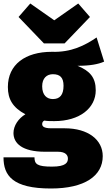

<svg xmlns="http://www.w3.org/2000/svg" viewBox="-25 -850 615 1097"><path d="M422 -830 285 -734 148 -830 81 -753 226 -602H344L489 -753ZM527 -636C461 -591 382 -550 271 -554C119 -554 20 -481 20 -353C20 -284 47 -236 120 -197C81 -174 52 -132 52 -90C52 -31 102 17 232 17H306C350 17 363 37 363 56C363 78 352 102 272 102C188 102 172 88 172 49H-5C-5 153 47 227 266 227C459 227 562 155 562 42C562 -51 479 -117 345 -117H268C219 -117 216 -132 216 -142C216 -150 220 -157 228 -161C246 -158 264 -158 285 -158C431 -158 522 -233 522 -334C522 -408 488 -445 418 -474C488 -474 537 -483 570 -498ZM277 -426C318 -426 338 -407 338 -360C338 -308 317 -284 277 -284C243 -284 216 -306 216 -357C216 -403 242 -426 277 -426Z"/></svg>

Font: Fira Sans Heavy
Style: Regular
Weight: 900
Designer: bBox Type GmbH & Carrois Corporate GbR & Edenspiekermann AG
Foundry: bBox Type GmbH & Carrois Corporate GbR & Edenspiekermann AG
Version: Version 4.300;PS 004.300;hotconv 1.0.88;makeotf.lib2.5.64775